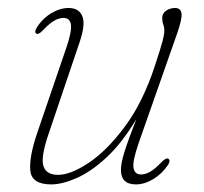

<svg xmlns="http://www.w3.org/2000/svg" viewBox="-20 -466 523 493"><path d="M412 -58.5Q418.5 -54.5 412 -43.5Q396.5 -20 373.8 -6.2Q351 7.5 329 7.5Q290.5 7.5 290.5 -30Q290.5 -47.5 299.8 -76.8Q309 -106 330 -160Q293.5 -99 254 -62.2Q214.5 -25.5 177.2 -9Q140 7.5 111.5 7.5Q62 7.5 58 -26.8Q54 -61 75.5 -124.5L151 -345.5Q165 -387 162 -403.5Q159 -420 143 -420Q132 -420 119.5 -413Q107 -406 90 -388Q79 -376.5 73.5 -379.5Q67.5 -383 74 -394.5Q88.5 -418 111.2 -431.8Q134 -445.5 156 -445.5Q183 -445.5 191.5 -424.2Q200 -403 184 -356.5L104 -120Q84 -60.5 91.8 -38.8Q99.5 -17 129 -17Q161.5 -17 208.2 -48.2Q255 -79.5 301 -141.5Q347 -203.5 377.5 -296.5Q394 -346.5 398 -362.8Q402 -379 402 -387Q402 -396 399.2 -403.2Q396.5 -410.5 396.5 -420Q396.5 -431.5 406.5 -438.5Q416.5 -445.5 429.5 -445.5Q444 -445.5 446 -431.8Q448 -418 435.5 -382L336 -98.5Q320 -52.5 322.8 -35.2Q325.5 -18 342.5 -18Q353 -18 365.5 -25Q378 -32 396 -51Q407 -61.5 412 -58.5Z"/></svg>

Font: Fraunces 72pt Soft Thin
Style: Italic
Weight: 100
Italic angle: -16°
Version: Version 1.000;[0bf87f6ff]